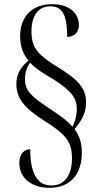

<svg xmlns="http://www.w3.org/2000/svg" viewBox="-20 -780 471 915"><path d="M216 115C318 115 370 47 370 -52C370 -101 358 -134 335 -165C361 -195 389 -233 390 -287C393 -364 343 -406 254 -461C166 -516 130 -547 130 -630C130 -708 164 -750 220 -750C283 -750 300 -698 300 -604C331 -604 356 -624 356 -660C356 -716 312 -760 229 -760C133 -760 76 -702 76 -607C76 -555 93 -518 116 -491C83 -464 58 -433 58 -379C58 -309 101 -262 187 -207C293 -141 323 -105 323 -26C323 61 283 104 225 104C155 104 124 41 124 -69C97 -69 72 -48 72 -3C72 63 124 115 216 115ZM325 -176C297 -208 279 -220 226 -256C128 -320 99 -348 99 -402C99 -434 109 -464 124 -481C154 -449 194 -426 236 -401C325 -345 346 -308 346 -261C346 -228 336 -194 325 -176Z"/></svg>

Font: Noto Serif Display ExtraCondensed
Style: Regular
Weight: 400
Width: 2
Designer: Monotype Design Team
Foundry: Monotype Imaging Inc.
Version: Version 2.009